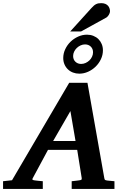

<svg xmlns="http://www.w3.org/2000/svg" viewBox="-73 -1223 808 1243"><path d="M382.8 -503.9 271 -310.1H416ZM391.1 0V-49.8Q398.9 -50.8 407 -51.5Q415 -52.2 421.9 -53.2Q429.7 -54.2 437 -55.2Q446.8 -56.2 452.1 -58.6Q457.5 -61 456.1 -69.8L426.8 -252.9H237.8L139.2 -69.8Q134.3 -62.5 138.2 -59.3Q142.1 -56.2 151.9 -55.2Q159.7 -54.2 168.5 -53.2Q175.8 -52.2 185.1 -51.5Q194.3 -50.8 204.1 -49.8V0H-53.2V-49.8L4.9 -56.2L375 -687H493.2L602.1 -70.8Q603.5 -61 607.2 -58.3Q610.8 -55.7 622.1 -54.2Q628.9 -53.7 636.7 -52.7Q643.6 -51.8 651.6 -51.3Q659.7 -50.8 668 -49.8V0ZM529.3 -884.3Q529.3 -907.2 514.6 -921.4Q500 -935.5 477.5 -935.5Q462.9 -935.5 449 -929.2Q435.1 -922.9 424.3 -912.6Q413.6 -902.3 407 -888.7Q400.4 -875 400.4 -860.4Q400.4 -837.4 415.3 -823.2Q430.2 -809.1 452.1 -809.1Q467.3 -809.1 481.2 -815.4Q495.1 -821.8 505.9 -832Q516.6 -842.3 522.9 -856Q529.3 -869.6 529.3 -884.3ZM593.3 -897.5Q593.3 -867.2 580.3 -839.8Q567.4 -812.5 546.1 -791.7Q524.9 -771 497.3 -758.5Q469.7 -746.1 440.4 -746.1Q418.5 -746.1 399.4 -753.4Q380.4 -760.7 366.5 -774.2Q352.5 -787.6 344.5 -806.2Q336.4 -824.7 336.4 -847.2Q336.4 -877 349.4 -904.5Q362.3 -932.1 383.8 -952.9Q405.3 -973.6 432.9 -986.1Q460.4 -998.5 490.2 -998.5Q512.2 -998.5 531.2 -991Q550.3 -983.4 564 -970Q577.6 -956.5 585.4 -938Q593.3 -919.4 593.3 -897.5ZM639.2 -1149.9Q639.2 -1145 637.2 -1138.9Q635.3 -1132.8 631.6 -1127Q627.9 -1121.1 623.3 -1116Q618.7 -1110.8 612.8 -1107.9L452.1 -1019.5H381.8L519 -1170.9Q527.3 -1180.2 534.4 -1186.3Q541.5 -1192.4 548.8 -1196Q556.2 -1199.7 564 -1201.2Q571.8 -1202.6 582 -1202.6Q598.1 -1202.6 609.1 -1197.8Q620.1 -1192.9 626.7 -1185.3Q633.3 -1177.7 636.2 -1168.2Q639.2 -1158.7 639.2 -1149.9Z"/></svg>

Font: Charis SIL Afr
Style: Bold Italic
Weight: 700
Italic angle: -11°
Foundry: SIL International
Version: Version 5.000